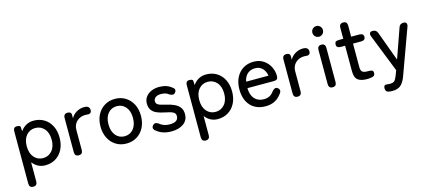

<svg xmlns="http://www.w3.org/2000/svg" viewBox="-63 -1287 4665 2090"><g transform="rotate(-15 2269.5 -241.5)"><path d="M112 202Q67 202 67 154V-433Q67 -480 107 -480Q147 -480 148 -459L150 -412Q176 -450 214 -471Q252 -492 299 -492Q365 -492 416 -461.5Q467 -431 496.5 -374.5Q526 -318 526 -241Q526 -164 496.5 -107Q467 -50 416 -19.5Q365 11 299 11Q254 11 218 -8.5Q182 -28 157 -62V154Q157 202 112 202ZM296 -71Q357 -71 397 -116.5Q437 -162 437 -241Q437 -320 397 -365Q357 -410 296 -410Q235 -410 195.5 -365Q156 -320 156 -241Q156 -162 195.5 -116.5Q235 -71 296 -71Z M679 0Q634 0 634 -48V-433Q634 -480 681 -480Q697 -480 709 -472Q721 -464 721 -442V-405Q741 -444 781.5 -468Q822 -492 869 -492Q930 -492 930 -443Q930 -422 918.5 -412.5Q907 -403 893 -404Q886 -405 877 -405.5Q868 -406 858 -406Q802 -406 763 -369.5Q724 -333 724 -274V-48Q724 0 679 0Z M1215 11Q1149 11 1097.5 -20.5Q1046 -52 1016.5 -109Q987 -166 987 -241Q987 -316 1016.5 -372.5Q1046 -429 1097.5 -460.5Q1149 -492 1215 -492Q1281 -492 1332.5 -460.5Q1384 -429 1413.5 -372.5Q1443 -316 1443 -241Q1443 -166 1413.5 -109Q1384 -52 1332.5 -20.5Q1281 11 1215 11ZM1215 -71Q1276 -71 1314.5 -116.5Q1353 -162 1353 -241Q1353 -320 1314.5 -365Q1276 -410 1215 -410Q1154 -410 1115.5 -365Q1077 -320 1077 -241Q1077 -162 1115.5 -116.5Q1154 -71 1215 -71Z M1720 10Q1618 10 1552 -47Q1533 -61 1532.5 -78Q1532 -95 1546 -109Q1560 -123 1575 -122Q1590 -121 1609 -108Q1654 -69 1724 -69Q1768 -69 1794 -85Q1820 -101 1820 -138Q1820 -168 1793 -182.5Q1766 -197 1697 -210Q1652 -219 1616.5 -234Q1581 -249 1560 -277.5Q1539 -306 1539 -352Q1539 -396 1563 -427.5Q1587 -459 1626.5 -476Q1666 -493 1714 -493Q1801 -493 1854 -447Q1874 -435 1876.5 -418.5Q1879 -402 1866 -388Q1853 -372 1838 -373Q1823 -374 1803 -384Q1770 -413 1715 -413Q1672 -413 1651 -395.5Q1630 -378 1630 -354Q1630 -326 1654 -313Q1678 -300 1741 -286Q1791 -275 1829.5 -257Q1868 -239 1889.5 -210Q1911 -181 1911 -135Q1911 -66 1858.5 -28Q1806 10 1720 10Z M2056 202Q2011 202 2011 154V-433Q2011 -480 2051 -480Q2091 -480 2092 -459L2094 -412Q2120 -450 2158 -471Q2196 -492 2243 -492Q2309 -492 2360 -461.5Q2411 -431 2440.5 -374.5Q2470 -318 2470 -241Q2470 -164 2440.5 -107Q2411 -50 2360 -19.5Q2309 11 2243 11Q2198 11 2162 -8.5Q2126 -28 2101 -62V154Q2101 202 2056 202ZM2240 -71Q2301 -71 2341 -116.5Q2381 -162 2381 -241Q2381 -320 2341 -365Q2301 -410 2240 -410Q2179 -410 2139.5 -365Q2100 -320 2100 -241Q2100 -162 2139.5 -116.5Q2179 -71 2240 -71Z M2782 11Q2714 11 2662 -18Q2610 -47 2581 -103.5Q2552 -160 2552 -240Q2552 -317 2581 -373.5Q2610 -430 2660.5 -461Q2711 -492 2777 -492Q2843 -492 2889.5 -460.5Q2936 -429 2960.5 -380Q2985 -331 2985 -279Q2985 -250 2973 -240.5Q2961 -231 2938 -231H2640Q2642 -151 2680.5 -109.5Q2719 -68 2783 -68Q2859 -68 2898 -129Q2914 -146 2928 -151.5Q2942 -157 2958 -146Q2975 -135 2977.5 -118Q2980 -101 2964 -81Q2931 -34 2885.5 -11.5Q2840 11 2782 11ZM2645 -303H2897Q2889 -355 2857 -387Q2825 -419 2776 -419Q2724 -419 2690 -389.5Q2656 -360 2645 -303Z M3145 0Q3100 0 3100 -48V-433Q3100 -480 3147 -480Q3163 -480 3175 -472Q3187 -464 3187 -442V-405Q3207 -444 3247.5 -468Q3288 -492 3335 -492Q3396 -492 3396 -443Q3396 -422 3384.5 -412.5Q3373 -403 3359 -404Q3352 -405 3343 -405.5Q3334 -406 3324 -406Q3268 -406 3229 -369.5Q3190 -333 3190 -274V-48Q3190 0 3145 0Z M3540 0Q3495 0 3495 -48V-433Q3495 -480 3540 -480Q3584 -480 3584 -433V-48Q3584 0 3540 0ZM3539 -570Q3514 -570 3496.5 -587.5Q3479 -605 3479 -630Q3479 -655 3496.5 -672.5Q3514 -690 3539 -690Q3563 -690 3580.5 -672.5Q3598 -655 3598 -630Q3598 -605 3580.5 -587.5Q3563 -570 3539 -570Z M3925 11Q3857 11 3822 -15.5Q3787 -42 3787 -117V-402H3737Q3690 -402 3690 -441Q3690 -461 3700.5 -470.5Q3711 -480 3737 -480H3787V-605Q3787 -652 3832 -652Q3876 -652 3876 -605V-480H3968Q4015 -480 4015 -441Q4015 -402 3968 -402H3876V-136Q3876 -97 3893.5 -83.5Q3911 -70 3946 -70Q3948 -70 3952 -70Q3979 -70 3997 -65.5Q4015 -61 4015 -34Q4015 -4 3987.5 3.5Q3960 11 3925 11Z M4158 207Q4150 207 4141.5 206.5Q4133 206 4125 205Q4103 203 4092 190.5Q4081 178 4081 158Q4081 119 4112 122Q4130 125 4150 125Q4188 125 4203 110Q4218 95 4233 57L4255 -1L4087 -426Q4077 -451 4084.5 -465.5Q4092 -480 4113 -480H4118Q4159 -480 4172 -442L4294 -110L4411 -442Q4423 -480 4465 -480Q4488 -480 4496.5 -465.5Q4505 -451 4496 -426L4310 84Q4288 145 4254.5 176Q4221 207 4158 207Z"/></g></svg>

Font: Zen Maru Gothic Medium
Style: Regular
Weight: 500
Designer: Yoshimichi Ohira
Foundry: Positype
Version: Version 1.001